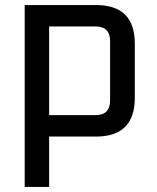

<svg xmlns="http://www.w3.org/2000/svg" viewBox="-20 -542 624 762"><path d="M78 200V-522H361Q515 -522 515 -369V-154Q515 0 361 0H175V200ZM175 -85H359Q417 -85 417 -144V-379Q417 -437 359 -437H175Z"/></svg>

Font: Oxanium Medium
Style: Regular
Weight: 500
Designer: Severin Meyer
Version: Version 1.001